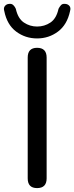

<svg xmlns="http://www.w3.org/2000/svg" viewBox="-58 -957 381 984"><path d="M132 7Q84 7 84 -43V-662Q84 -712 132 -712Q181 -712 181 -662V-43Q181 7 132 7ZM132 -760Q72 -760 25 -795Q-22 -830 -36 -900Q-41 -916 -33 -926Q-25 -936 -12 -937Q2 -939 10.5 -930.5Q19 -922 23 -912Q34 -862 64.5 -841.5Q95 -821 132 -821Q170 -821 200.5 -841.5Q231 -862 242 -912Q247 -922 254.5 -930.5Q262 -939 277 -937Q290 -936 298 -926.5Q306 -917 301 -900Q286 -830 239 -795Q192 -760 132 -760Z"/></svg>

Font: Chiron GoRound TC
Style: Regular
Weight: 400
Designer: Ryoko NISHIZUKA 西塚涼子 (kana, bopomofo & ideographs); Paul D. Hunt (Latin, Greek & Cyrillic); Sandoll Communications 산돌커뮤니
Foundry: Adobe
Version: Version 1.000;hotconv 1.1.1;makeotfexe 2.6.0